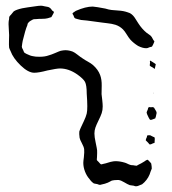

<svg xmlns="http://www.w3.org/2000/svg" viewBox="-20 -612 602 673"><path d="M510 -39Q512 -29 512 -21L508 -11Q502 11 486 27L478 34Q476 35 468 38Q466 39 463 40Q460 41 457 41Q453 41 449 39L435 37Q427 34 415.5 27Q404 20 396 19H390Q380 19 372 21Q368 23 362.5 26Q357 29 353 30Q349 32 339 34L331 36Q327 36 323 34Q321 33 316.5 32.5Q312 32 309 31Q300 25 294 16Q284 5 278 -10.5Q272 -26 272 -41Q272 -47 274 -61Q276 -80 275 -89Q274 -97 267 -110Q260 -123 259 -129Q257 -144 258 -151Q259 -155 260.5 -158Q262 -161 263 -164Q267 -173 274 -187.5Q281 -202 284 -214Q286 -222 286 -240Q286 -256 284 -284Q284 -313 278 -325Q272 -336 251 -351Q221 -372 190 -372Q179 -372 146 -365Q116 -357 100 -357Q79 -357 52.5 -382.5Q26 -408 17 -433Q13 -441 12 -445Q11 -455 11.5 -468.5Q12 -482 12 -489Q12 -498 11 -507.5Q10 -517 10 -527Q10 -536 11 -541Q12 -544 12 -548Q12 -552 13 -554Q14 -556 19 -561L28 -572Q36 -578 58 -583Q74 -586 104 -590Q116 -592 124 -592Q128 -592 136 -590Q151 -588 154 -585Q158 -583 163 -575Q164 -574 166 -573Q168 -572 169 -570Q169 -568 167 -564.5Q165 -561 164 -559L160 -552Q158 -551 153.5 -550Q149 -549 147 -548Q140 -546 127.5 -546Q115 -546 106 -545Q99 -545 96 -544Q92 -542 87 -539Q82 -536 79 -532Q76 -529 76 -524Q72 -515 68 -501Q66 -492 62.5 -480Q59 -468 58 -460Q58 -457 57 -452.5Q56 -448 57 -446Q57 -444 59 -441Q61 -438 61 -437Q62 -435 63 -432Q64 -429 66 -427Q67 -426 73 -423Q87 -416 96 -415Q103 -413 118 -413Q138 -413 151 -418Q159 -420 173 -426Q189 -433 193 -434Q203 -436 209 -436Q222 -436 235 -431Q242 -428 252 -420Q262 -412 270 -407Q277 -402 288 -396Q299 -390 306 -384Q324 -368 331 -349Q337 -333 336.5 -311Q336 -289 336 -282Q337 -274 338.5 -260.5Q340 -247 340 -239Q340 -226 336.5 -215.5Q333 -205 325 -189Q318 -175 314.5 -165Q311 -155 311 -144Q311 -132 315 -114Q317 -106 319 -94Q321 -86 320.5 -75.5Q320 -65 320 -61Q320 -59 319.5 -55.5Q319 -52 320 -50Q320 -50 326 -44Q327 -43 329.5 -40Q332 -37 334 -36H336L344 -38Q350 -39 359 -42Q368 -45 375 -46Q379 -47 386 -47Q400 -47 417 -42Q421 -41 427 -38Q433 -35 437 -34Q439 -33 443.5 -33Q448 -33 451 -32L459 -31L466 -35Q470 -37 475 -39.5Q480 -42 486 -46Q487 -47 491 -49.5Q495 -52 496 -52Q498 -52 499 -51Q500 -50 501 -49Q508 -42 510 -39ZM238 -557 234 -564Q234 -567 246 -574Q280 -589 305 -589Q318 -588 349 -582Q362 -578 371 -577Q378 -576 395.5 -575Q413 -574 427 -569Q436 -566 437 -565Q447 -559 454.5 -546.5Q462 -534 465 -530Q478 -510 494 -497Q496 -495 502.5 -491Q509 -487 512 -482L518 -471Q519 -470 520 -469Q521 -468 521 -466Q521 -465 520 -463.5Q519 -462 519 -461Q518 -459 516.5 -455.5Q515 -452 513 -449Q512 -448 508.5 -447.5Q505 -447 503 -446Q501 -445 498.5 -444Q496 -443 492 -443Q480 -443 464 -451Q448 -461 437 -473Q431 -480 424 -491.5Q417 -503 411 -509Q400 -520 385 -525Q372 -529 357 -530.5Q342 -532 337 -533L285 -540L264 -542L248 -546Q247 -547 245.5 -547Q244 -547 243 -548Q241 -549 239.5 -552.5Q238 -556 238 -557ZM526 -387 523 -373Q523 -371 523 -371Q522 -370 516 -375Q506 -380 505 -382V-384L506 -393Q506 -394 505.5 -396Q505 -398 506 -399Q507 -400 508.5 -398.5Q510 -397 511 -397Q524 -389 526 -387ZM519 -283Q517 -285 517 -288L516 -290Q517 -289 517.5 -286.5Q518 -284 519 -283ZM519 -283ZM529 -216Q529 -214 526 -202Q525 -201 525 -199.5Q525 -198 524 -197Q523 -196 521.5 -196Q520 -196 519 -195Q510 -191 507 -192Q505 -192 501 -200Q494 -214 494 -217Q494 -219 495.5 -222.5Q497 -226 498 -228Q498 -230 499 -232.5Q500 -235 501 -236Q502 -237 505 -236.5Q508 -236 509 -236Q510 -236 513.5 -236.5Q517 -237 519 -235Q521 -234 521 -233Q521 -232 522 -231Q523 -229 526 -224.5Q529 -220 529 -216ZM522 -117V-113Q522 -111 520 -110.5Q518 -110 517 -110Q516 -109 511 -107Q506 -105 504 -106L499 -112Q491 -120 491 -120V-121Q491 -124 495 -132Q495 -136 496 -137Q497 -138 506 -138L516 -133Q517 -132 518.5 -132Q520 -132 521 -131Q523 -129 522.5 -123.5Q522 -118 522 -117Z"/></svg>

Font: Rubik-Burned
Style: Regular
Weight: 400
Designer: NaN (generative design), Hubert & Fischer (Rubik source font outlines)
Foundry: NaN, Hubert & Fischer
Version: Version 1.000